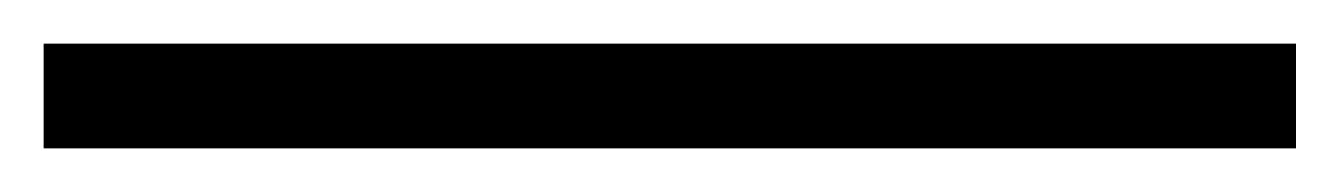

<svg xmlns="http://www.w3.org/2000/svg" viewBox="-25 2 614 88"><path d="M-5 70H569V22H-5Z"/></svg>

Font: Source Han Serif CN
Style: Regular
Weight: 400
Designer: Ryoko NISHIZUKA 西塚涼子 (kana & ideographs); Frank Grießhammer (Latin, Greek & Cyrillic); Wenlong ZHANG 张文龙 (bopomofo); San
Foundry: Adobe
Version: Version 2.003;hotconv 1.1.1;makeotfexe 2.6.0